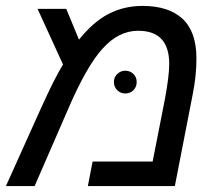

<svg xmlns="http://www.w3.org/2000/svg" viewBox="-34 -629 741 649"><path d="M448 -609Q536 -609 583 -565.5Q630 -522 630 -431Q630 -372 617 -308L557 0H263L279 -83H482L524 -297Q538 -373 538 -413Q538 -525 433 -525Q367 -525 313 -465Q258 -405 194 -255L83 0H-14L104 -262Q150 -364 179 -411L93 -599H190L233 -495Q281 -555 333 -582Q385 -609 448 -609ZM351 -352Q351 -368 362.5 -379Q374 -390 389 -390Q406 -390 417 -379Q428 -368 428 -352Q428 -335 417 -324Q406 -313 389 -313Q374 -313 362.5 -324Q351 -335 351 -352Z"/></svg>

Font: Libra Sans Modern
Style: Italic
Weight: 400
Italic angle: -12°
Foundry: Stefan Peev, Context Ltd
Version: Version 1.000